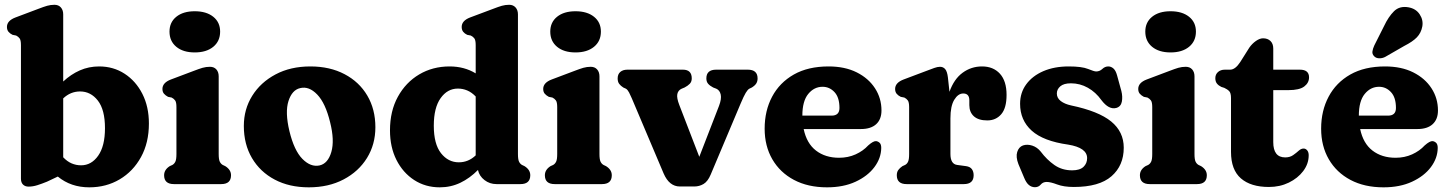

<svg xmlns="http://www.w3.org/2000/svg" viewBox="-20 -769 6056 802"><path d="M244 -709V-428.5Q276 -458.5 313.5 -475Q351 -491.5 394 -491.5Q453.5 -491.5 500.5 -461Q547.5 -430.5 574.8 -376.8Q602 -323 602 -253Q602 -173 569 -113Q536 -53 479.8 -19.8Q423.5 13.5 353 13.5Q276 13.5 221.5 -31.5L176 -10Q155 -1.5 136.2 4.5Q117.5 10.5 99 10.5Q85 10.5 76.2 2Q67.5 -6.5 67.5 -22.5V-580.5Q67.5 -601 62 -608.5Q56.5 -616 47.5 -620.5L32.5 -623.5Q22 -628.5 15.5 -636.2Q9 -644 9 -656.5Q9 -682.5 44.5 -696L140 -732Q162 -740.5 176.8 -744.8Q191.5 -749 207.5 -749Q224.5 -749 234.2 -738Q244 -727 244 -709ZM314.5 -387Q274.5 -387 244 -358V-112Q260.5 -94.5 279.2 -86.5Q298 -78.5 318.5 -78.5Q362 -78.5 390.2 -118.8Q418.5 -159 418.5 -233.5Q418.5 -310.5 388.8 -348.8Q359 -387 314.5 -387Z M793.5 -550Q745 -550 716.5 -573.5Q688 -597 688 -637Q688 -676 716.5 -699Q745 -722 793.5 -722Q842 -722 870.8 -699Q899.5 -676 899.5 -637Q899.5 -597 870.8 -573.5Q842 -550 793.5 -550ZM893.5 -450V-126Q893.5 -103 898 -93.8Q902.5 -84.5 910.5 -80L921 -75Q945 -60 945 -37Q945 0 904 0H706.5Q665.5 0 665.5 -37Q665.5 -60 689 -75L700 -80Q708 -84.5 712.5 -93.8Q717 -103 717 -126V-321.5Q717 -342 711.5 -349.5Q706 -357 697 -361.5L682 -364.5Q671.5 -370 665 -377.5Q658.5 -385 658.5 -397.5Q658.5 -423.5 694 -437L789.5 -473Q811.5 -481.5 826.2 -485.8Q841 -490 857 -490Q874 -490 883.8 -479Q893.5 -468 893.5 -450Z M1276.5 -491.5Q1358 -491.5 1419.2 -459.2Q1480.5 -427 1514.2 -369.8Q1548 -312.5 1548 -237.5Q1548 -166 1513 -109.2Q1478 -52.5 1415.2 -19.5Q1352.5 13.5 1270 13.5Q1188.5 13.5 1127.5 -18.8Q1066.5 -51 1032.5 -108.8Q998.5 -166.5 998.5 -243Q998.5 -312.5 1033.5 -368.8Q1068.5 -425 1131 -458.2Q1193.5 -491.5 1276.5 -491.5ZM1315 -78Q1350 -86 1364 -134.2Q1378 -182.5 1359 -258Q1339.5 -338.5 1305 -374.2Q1270.5 -410 1234 -401Q1200 -393.5 1185 -347Q1170 -300.5 1189 -221Q1208.5 -140.5 1243.2 -105.2Q1278 -70 1315 -78Z M1609 -224.5Q1609 -305 1642 -365Q1675 -425 1731.2 -458.2Q1787.5 -491.5 1858 -491.5Q1919.5 -491.5 1967 -462.5V-580.5Q1967 -601 1961.5 -608.5Q1956 -616 1946.5 -620.5L1931.5 -623.5Q1921 -628.5 1914.8 -636.2Q1908.5 -644 1908.5 -656.5Q1908.5 -682.5 1943.5 -696L2039.5 -732Q2061.5 -740.5 2076.2 -744.8Q2091 -749 2107 -749Q2123.5 -749 2133.5 -738Q2143.5 -727 2143.5 -709V-126Q2143.5 -103 2148 -93.8Q2152.5 -84.5 2160.5 -80L2171 -75Q2195 -60 2195 -37Q2195 0 2154 0H2054Q2025.5 0 2003.8 -16.8Q1982 -33.5 1976.5 -59Q1942.5 -24.5 1902.8 -5.5Q1863 13.5 1817 13.5Q1757 13.5 1710 -17Q1663 -47.5 1636 -101Q1609 -154.5 1609 -224.5ZM1792 -244Q1792 -167.5 1822 -129.2Q1852 -91 1896.5 -91Q1936.5 -91 1967 -120V-366Q1950 -383.5 1931.5 -391.2Q1913 -399 1892.5 -399Q1849 -399 1820.5 -359Q1792 -319 1792 -244Z M2384 -550Q2335.5 -550 2307 -573.5Q2278.5 -597 2278.5 -637Q2278.5 -676 2307 -699Q2335.5 -722 2384 -722Q2432.5 -722 2461.2 -699Q2490 -676 2490 -637Q2490 -597 2461.2 -573.5Q2432.5 -550 2384 -550ZM2484 -450V-126Q2484 -103 2488.5 -93.8Q2493 -84.5 2501 -80L2511.5 -75Q2535.5 -60 2535.5 -37Q2535.5 0 2494.5 0H2297Q2256 0 2256 -37Q2256 -60 2279.5 -75L2290.5 -80Q2298.5 -84.5 2303 -93.8Q2307.5 -103 2307.5 -126V-321.5Q2307.5 -342 2302 -349.5Q2296.5 -357 2287.5 -361.5L2272.5 -364.5Q2262 -370 2255.5 -377.5Q2249 -385 2249 -397.5Q2249 -423.5 2284.5 -437L2380 -473Q2402 -481.5 2416.8 -485.8Q2431.5 -490 2447.5 -490Q2464.5 -490 2474.2 -479Q2484 -468 2484 -450Z M2880 10H2820Q2775.5 10 2752 -44.5L2619 -358.5Q2614 -370.5 2607.8 -382.5Q2601.5 -394.5 2594.5 -398.5L2583.5 -403.5Q2572.5 -410.5 2566.2 -419Q2560 -427.5 2560 -441.5Q2560 -459 2571 -468.5Q2582 -478 2601 -478H2832.5Q2869.5 -478 2869.5 -441.5Q2869.5 -427.5 2861.2 -419Q2853 -410.5 2839.5 -403.5L2827.5 -398.5Q2812.5 -392 2809.2 -376Q2806 -360 2817.5 -330.5L2901 -114L2983.5 -327Q2994.5 -356 2990.5 -374Q2986.5 -392 2972 -398.5L2959 -403.5Q2945.5 -410.5 2938 -419Q2930.5 -427.5 2930.5 -441.5Q2930.5 -478 2971.5 -478H3103.5Q3144.5 -478 3144.5 -441.5Q3144.5 -429.5 3139.2 -420.8Q3134 -412 3120.5 -403.5L3110 -398.5Q3103 -394.5 3095 -381.2Q3087 -368 3073.5 -336L2948.5 -39.5Q2936.5 -11 2918.8 -0.5Q2901 10 2880 10Z M3662 -307.5Q3662 -270.5 3639.8 -250.2Q3617.5 -230 3576.5 -230H3337Q3349.5 -170 3388.5 -140Q3427.5 -110 3485 -110Q3522.5 -110 3554 -124.2Q3585.5 -138.5 3606.5 -161.5Q3628 -180.5 3639.5 -179.5Q3648 -178.5 3654.5 -172.2Q3661 -166 3661 -151Q3660.5 -108.5 3632.5 -71Q3604.5 -33.5 3553.8 -10Q3503 13.5 3434.5 13.5Q3355 13.5 3296.5 -17.5Q3238 -48.5 3206 -103.8Q3174 -159 3174 -231.5Q3174 -306.5 3205.2 -365.2Q3236.5 -424 3296 -457.8Q3355.5 -491.5 3441 -491.5Q3509 -491.5 3558.5 -466.8Q3608 -442 3635 -400.2Q3662 -358.5 3662 -307.5ZM3416 -406.5Q3380.5 -406.5 3356 -376.5Q3331.5 -346.5 3331.5 -286H3453.5Q3486.5 -286 3486.5 -318Q3486.5 -362 3465.8 -384.2Q3445 -406.5 3416 -406.5Z M3939.5 -445.5 3946 -385.5Q3965 -439 4001 -465.2Q4037 -491.5 4082 -491.5Q4129 -491.5 4156.8 -461Q4184.5 -430.5 4184.5 -372.5Q4184.5 -317.5 4162.2 -291.8Q4140 -266 4104 -266Q4067 -266 4048 -283.2Q4029 -300.5 4029 -330V-350Q4029 -378.5 4003.5 -378.5Q3982 -378.5 3966 -352.2Q3950 -326 3950 -274.5V-126Q3950 -83.5 3978.5 -80L4015.5 -75Q4032.5 -72.5 4039.8 -62.2Q4047 -52 4047 -37Q4047 0 4006 0H3767Q3726 0 3726 -37Q3726 -50 3732.2 -58.8Q3738.5 -67.5 3749.5 -75L3760.5 -80Q3768.5 -84 3773 -93.5Q3777.5 -103 3777.5 -126V-321.5Q3777.5 -342 3772 -349.5Q3766.5 -357 3757.5 -361.5L3742.5 -364.5Q3732 -369.5 3725.5 -377.2Q3719 -385 3719 -397.5Q3719 -423.5 3754.5 -437L3850 -473Q3869.5 -480.5 3882.8 -485.2Q3896 -490 3906.5 -490Q3920 -490 3928.2 -480.2Q3936.5 -470.5 3939.5 -445.5Z M4453.5 -421Q4423.5 -421 4409 -408.5Q4394.5 -396 4394.5 -378.5Q4394.5 -359.5 4410.8 -347Q4427 -334.5 4454.5 -328.5Q4569 -304.5 4621.5 -261.5Q4674 -218.5 4674 -152Q4674 -77.5 4622.8 -32.8Q4571.5 12 4465.5 12Q4423.5 12 4395.8 1.5Q4368 -9 4352 -9Q4336.5 -9 4327.2 2Q4318 13 4303 13Q4289 13 4277.8 3.8Q4266.5 -5.5 4258 -26.5L4234 -83.5Q4222.5 -113.5 4229 -134.2Q4235.5 -155 4253 -161.5Q4271 -167.5 4291.8 -160.8Q4312.5 -154 4327 -136Q4352.5 -102 4384.2 -79.8Q4416 -57.5 4458.5 -57.5Q4490.5 -57.5 4505.8 -72Q4521 -86.5 4521 -108.5Q4521 -152 4441.5 -165Q4338 -179.5 4289.5 -223.2Q4241 -267 4241 -335.5Q4241 -382 4266.8 -417Q4292.5 -452 4338.2 -471.8Q4384 -491.5 4444 -491.5Q4499 -491.5 4524.8 -481Q4550.5 -470.5 4558.5 -470.5Q4573.5 -470.5 4584.5 -481Q4595.5 -491.5 4609.5 -491.5Q4621 -491.5 4630.8 -483Q4640.5 -474.5 4646 -454.5L4664 -389Q4670 -365 4666 -344.2Q4662 -323.5 4642.5 -318Q4611.5 -310 4580.5 -351Q4557 -384 4524 -402.5Q4491 -421 4453.5 -421Z M4869.5 -550Q4821 -550 4792.5 -573.5Q4764 -597 4764 -637Q4764 -676 4792.5 -699Q4821 -722 4869.5 -722Q4918 -722 4946.8 -699Q4975.5 -676 4975.5 -637Q4975.5 -597 4946.8 -573.5Q4918 -550 4869.5 -550ZM4969.5 -450V-126Q4969.5 -103 4974 -93.8Q4978.5 -84.5 4986.5 -80L4997 -75Q5021 -60 5021 -37Q5021 0 4980 0H4782.5Q4741.5 0 4741.5 -37Q4741.5 -60 4765 -75L4776 -80Q4784 -84.5 4788.5 -93.8Q4793 -103 4793 -126V-321.5Q4793 -342 4787.5 -349.5Q4782 -357 4773 -361.5L4758 -364.5Q4747.5 -370 4741 -377.5Q4734.5 -385 4734.5 -397.5Q4734.5 -423.5 4770 -437L4865.5 -473Q4887.5 -481.5 4902.2 -485.8Q4917 -490 4933 -490Q4950 -490 4959.8 -479Q4969.5 -468 4969.5 -450Z M5094 -402 5081.5 -406Q5070 -411.5 5063.2 -420Q5056.5 -428.5 5056.5 -442.5Q5056.5 -458 5067.5 -468Q5078.5 -478 5096.5 -478H5118.5Q5140 -478 5161 -510.5L5198.5 -570Q5210 -586.5 5226 -597.8Q5242 -609 5256 -609Q5275 -609 5286.8 -597.8Q5298.5 -586.5 5298.5 -566V-478H5409.5Q5448 -478 5448 -446Q5448 -423 5428 -407.8Q5408 -392.5 5361.5 -392.5H5298.5V-175.5Q5298.5 -111.5 5348.5 -111.5Q5368 -111.5 5381.5 -121Q5395 -130.5 5405.2 -139.8Q5415.5 -149 5426.5 -148.5Q5435 -148 5441 -140Q5447 -132 5446.5 -118.5Q5446 -84 5423.5 -54.2Q5401 -24.5 5363.5 -6.2Q5326 12 5280.5 12Q5204.5 12 5163.2 -24Q5122 -60 5122 -134.5V-359.5Q5122 -380.5 5114.5 -388.2Q5107 -396 5094 -402Z M5986.5 -307.5Q5986.5 -270.5 5964.2 -250.2Q5942 -230 5901 -230H5661.5Q5674 -170 5713 -140Q5752 -110 5809.5 -110Q5847 -110 5878.5 -124.2Q5910 -138.5 5931 -161.5Q5952.5 -180.5 5964 -179.5Q5972.5 -178.5 5979 -172.2Q5985.5 -166 5985.5 -151Q5985 -108.5 5957 -71Q5929 -33.5 5878.2 -10Q5827.5 13.5 5759 13.5Q5679.5 13.5 5621 -17.5Q5562.5 -48.5 5530.5 -103.8Q5498.5 -159 5498.5 -231.5Q5498.5 -306.5 5529.8 -365.2Q5561 -424 5620.5 -457.8Q5680 -491.5 5765.5 -491.5Q5833.5 -491.5 5883 -466.8Q5932.5 -442 5959.5 -400.2Q5986.5 -358.5 5986.5 -307.5ZM5740.5 -406.5Q5705 -406.5 5680.5 -376.5Q5656 -346.5 5656 -286H5778Q5811 -286 5811 -318Q5811 -362 5790.2 -384.2Q5769.5 -406.5 5740.5 -406.5ZM5761 -659.5Q5779.5 -699 5802.8 -722Q5826 -745 5863 -738.5Q5894.5 -733 5910.2 -709Q5926 -685 5921 -658Q5916 -631.5 5898.5 -613.2Q5881 -595 5845.5 -577L5765.5 -531Q5753.5 -525 5740.5 -525.5Q5727.5 -526 5720 -534Q5711 -543 5712.8 -554.5Q5714.5 -566 5720.5 -579Z"/></svg>

Font: Fraunces 9pt SuperSoft
Style: Bold
Weight: 700
Version: Version 1.000;[b76b70a41]